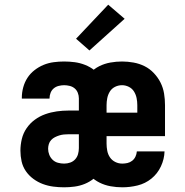

<svg xmlns="http://www.w3.org/2000/svg" viewBox="-20 -790 790 818"><path d="M253 8Q230 8 207 5Q184 2 162.5 -6Q141 -14 122 -28Q103 -42 90 -61Q77 -80 72 -102.5Q67 -125 67 -148Q67 -173 73 -198Q79 -223 93.5 -244Q108 -265 128.5 -280Q149 -295 173 -303.5Q197 -312 222 -315.5Q247 -319 272 -319H316V-371Q316 -383 311.5 -394.5Q307 -406 298 -413.5Q289 -421 277 -424Q265 -427 253 -427Q242 -427 230 -424Q218 -421 209 -413.5Q200 -406 195.5 -394.5Q191 -383 191 -371V-370H73V-374Q73 -396 79 -418Q85 -440 97 -458.5Q109 -477 127 -491Q145 -505 165.5 -513.5Q186 -522 208.5 -525Q231 -528 253 -528Q276 -528 298.5 -525Q321 -522 342.5 -513.5Q364 -505 382 -491Q400 -477 412 -457.5Q424 -438 429 -415.5Q434 -393 434 -371V-149Q434 -127 428 -105Q422 -83 410 -63.5Q398 -44 380 -29.5Q362 -15 341 -6.5Q320 2 297.5 5Q275 8 253 8ZM253 -93Q267 -93 279.5 -97.5Q292 -102 300.5 -111.5Q309 -121 312.5 -133.5Q316 -146 316 -159V-218H272Q262 -218 252 -217Q242 -216 232.5 -213Q223 -210 214 -205.5Q205 -201 198 -193.5Q191 -186 188 -176Q185 -166 185 -156Q185 -143 190 -130.5Q195 -118 204.5 -109Q214 -100 227 -96.5Q240 -93 253 -93ZM501 8Q476 8 451 3.5Q426 -1 404 -12Q382 -23 364 -41Q346 -59 335 -81.5Q324 -104 320 -128.5Q316 -153 316 -178V-342Q316 -367 320 -391.5Q324 -416 335 -438Q346 -460 363.5 -478.5Q381 -497 403 -508Q425 -519 450 -523.5Q475 -528 500 -528Q524 -528 549 -523.5Q574 -519 596 -508Q618 -497 635.5 -478.5Q653 -460 664 -438Q675 -416 679 -391.5Q683 -367 683 -342V-210H434V-178Q434 -163 437 -147.5Q440 -132 448.5 -119.5Q457 -107 471 -100Q485 -93 501 -93Q512 -93 523 -95.5Q534 -98 543 -105Q552 -112 557 -122.5Q562 -133 563 -145H681Q680 -112 665.5 -81Q651 -50 625 -29Q599 -8 566.5 0Q534 8 501 8ZM565 -310V-342Q565 -357 562 -372Q559 -387 551 -400Q543 -413 529 -420Q515 -427 500 -427Q484 -427 470 -420Q456 -413 448 -400Q440 -387 437 -372Q434 -357 434 -342V-310ZM361 -575 304 -625 441 -770 511 -710Z"/></svg>

Font: Iosevka Aile
Style: Bold
Weight: 700
Designer: Belleve Invis
Foundry: Belleve Invis
Version: Version 28.0.1; ttfautohint (v1.8.4)